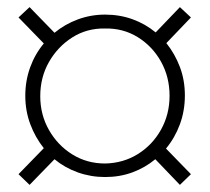

<svg xmlns="http://www.w3.org/2000/svg" viewBox="-20 -513 589 539"><path d="M63 6 32 -24 103 -97Q79 -127 65 -164.5Q51 -202 51 -244Q51 -286 64.5 -323.5Q78 -361 103 -391L32 -464L63 -493L133 -421Q162 -445 198.5 -458.5Q235 -472 275 -472Q316 -472 352 -459Q388 -446 417 -422L485 -493L516 -464L447 -392Q471 -362 485 -325Q499 -288 499 -245Q499 -202 485 -164Q471 -126 446 -96L516 -24L485 6L416 -66Q387 -42 351.5 -29Q316 -16 275 -16Q235 -16 198.5 -29Q162 -42 133 -66ZM275 -54Q326 -55 367 -80.5Q408 -106 432 -149Q456 -192 456 -244Q456 -297 432 -340Q408 -383 367 -408.5Q326 -434 275 -433Q224 -434 183 -408Q142 -382 117.5 -339Q93 -296 93 -243Q93 -191 117.5 -148Q142 -105 183 -79.5Q224 -54 275 -54Z"/></svg>

Font: Nunito Sans 12pt ExtraLight SemiCondensed
Style: Regular
Weight: 200
Width: 4
Version: Version 3.101;gftools[0.9.27]